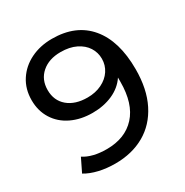

<svg xmlns="http://www.w3.org/2000/svg" viewBox="-165 -842 947 983"><g transform="rotate(-30 308.5 -350.0)"><path d="M569 -359Q569 -242 527.5 -159.5Q486 -77 411.5 -34.5Q337 8 238 8Q187 8 142 -2.5Q97 -13 64 -33L102 -111Q153 -78 237 -78Q346 -78 407.5 -145.5Q469 -213 469 -342V-367Q439 -322 386 -298.5Q333 -275 267 -275Q198 -275 143.5 -301Q89 -327 58.5 -375.5Q28 -424 28 -487Q28 -553 60.5 -603Q93 -653 149 -680.5Q205 -708 275 -708Q416 -708 492.5 -617Q569 -526 569 -359ZM446 -492Q446 -529 426.5 -559.5Q407 -590 369.5 -608.5Q332 -627 279 -627Q210 -627 167.5 -590Q125 -553 125 -491Q125 -429 168 -392.5Q211 -356 284 -356Q331 -356 368 -374Q405 -392 425.5 -423Q446 -454 446 -492Z"/></g></svg>

Font: APTA Sans Medium
Style: Bold
Weight: 500
Version: Version 7.200